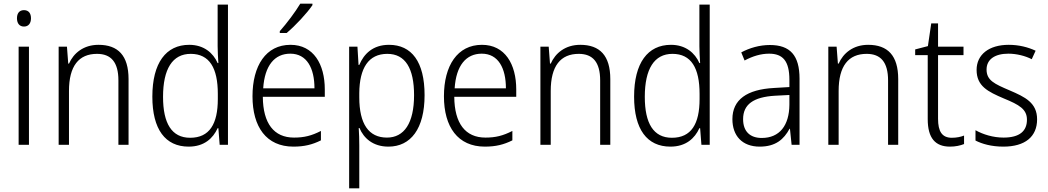

<svg xmlns="http://www.w3.org/2000/svg" viewBox="-20 -785 5684 1041"><path d="M110 -730C85 -730 72 -713 72 -686C72 -658 86 -641 110 -641C134 -641 148 -658 148 -686C148 -713 135 -730 110 -730ZM137 -532H81V0H137Z M514 -542C433 -542 379 -497 354 -440H350L343 -532H298V0H354V-292C354 -427 407 -493 506 -493C582 -493 622 -448 622 -349V0H677V-356C677 -484 620 -542 514 -542Z M1003 10C1087 10 1135 -35 1160 -90H1164L1171 0H1216V-760H1160V-535C1160 -508 1162 -473 1164 -443H1160C1136 -498 1085 -542 1006 -542C880 -542 806 -444 806 -261C806 -84 876 10 1003 10ZM1011 -38C911 -38 864 -116 864 -260C864 -411 915 -493 1014 -493C1116 -493 1161 -416 1161 -276V-248C1161 -113 1116 -38 1011 -38Z M1674 -757V-765H1608C1581 -720 1536 -660 1497 -616V-606H1534C1581 -645 1645 -714 1674 -757ZM1555 -542C1422 -542 1349 -429 1349 -263C1349 -97 1424 10 1571 10C1630 10 1674 -1 1720 -24V-75C1669 -49 1629 -39 1574 -39C1465 -39 1406 -116 1405 -260H1741V-300C1741 -437 1680 -542 1555 -542ZM1554 -494C1644 -494 1685 -415 1685 -306H1407C1415 -430 1469 -494 1554 -494Z M2089 -542C2002 -542 1953 -493 1928 -433H1924L1918 -532H1873V236H1928V4C1928 -26 1927 -62 1925 -91H1929C1952 -36 2002 10 2086 10C2207 10 2282 -87 2282 -269C2282 -450 2212 -542 2089 -542ZM2080 -493C2178 -493 2225 -414 2225 -269C2225 -117 2171 -39 2078 -39C1979 -39 1928 -113 1928 -257V-280C1929 -416 1978 -493 2080 -493Z M2593 -542C2460 -542 2387 -429 2387 -263C2387 -97 2462 10 2609 10C2668 10 2712 -1 2758 -24V-75C2707 -49 2667 -39 2612 -39C2503 -39 2444 -116 2443 -260H2779V-300C2779 -437 2718 -542 2593 -542ZM2592 -494C2682 -494 2723 -415 2723 -306H2445C2453 -430 2507 -494 2592 -494Z M3126 -542C3045 -542 2991 -497 2966 -440H2962L2955 -532H2910V0H2966V-292C2966 -427 3019 -493 3118 -493C3194 -493 3234 -448 3234 -349V0H3289V-356C3289 -484 3232 -542 3126 -542Z M3615 10C3699 10 3747 -35 3772 -90H3776L3783 0H3828V-760H3772V-535C3772 -508 3774 -473 3776 -443H3772C3748 -498 3697 -542 3618 -542C3492 -542 3418 -444 3418 -261C3418 -84 3488 10 3615 10ZM3623 -38C3523 -38 3476 -116 3476 -260C3476 -411 3527 -493 3626 -493C3728 -493 3773 -416 3773 -276V-248C3773 -113 3728 -38 3623 -38Z M4154 -541C4098 -541 4044 -525 3999 -501L4017 -457C4062 -481 4106 -494 4150 -494C4224 -494 4260 -455 4260 -352V-313L4176 -308C4030 -300 3951 -245 3951 -139C3951 -49 4004 10 4099 10C4186 10 4230 -30 4261 -87H4263L4272 0H4315V-358C4315 -485 4264 -541 4154 -541ZM4182 -266 4260 -270V-217C4259 -105 4207 -37 4110 -37C4047 -37 4009 -72 4009 -139C4009 -219 4065 -259 4182 -266Z M4687 -542C4606 -542 4552 -497 4527 -440H4523L4516 -532H4471V0H4527V-292C4527 -427 4580 -493 4679 -493C4755 -493 4795 -448 4795 -349V0H4850V-356C4850 -484 4793 -542 4687 -542Z M5141 -38C5087 -38 5066 -73 5066 -141V-486H5204V-532H5066V-658H5029L5011 -535L4942 -517V-486H5010V-139C5010 -36 5051 10 5131 10C5161 10 5187 4 5207 -4V-50C5190 -43 5166 -38 5141 -38Z M5603 -138C5603 -228 5538 -259 5454 -295C5372 -330 5329 -349 5329 -408C5329 -463 5374 -494 5447 -494C5492 -494 5539 -482 5574 -464L5595 -510C5554 -529 5505 -542 5449 -542C5342 -542 5275 -489 5275 -406C5275 -318 5336 -288 5423 -251C5506 -217 5548 -193 5548 -136C5548 -75 5509 -39 5421 -39C5365 -39 5310 -56 5269 -79V-23C5304 -5 5355 10 5420 10C5538 10 5603 -44 5603 -138Z"/></svg>

Font: Noto Sans Gujarati SemiCondensed Light
Style: Regular
Weight: 300
Width: 4
Designer: Jelle Bosma - Monotype Design Team, Universal Thirst
Foundry: Monotype Imaging Inc.
Version: Version 2.106